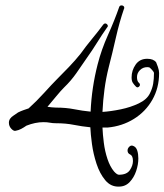

<svg xmlns="http://www.w3.org/2000/svg" viewBox="-20 -660 610 712"><path d="M421 32Q391 33 370.5 8.5Q350 -16 338 -52.5Q326 -89 321 -126Q316 -163 315 -188Q284 -191 254 -197Q224 -203 187 -203Q175 -203 165 -205Q155 -207 141 -207Q111 -207 78 -194Q68 -187 58.5 -182Q49 -177 38 -175Q31 -173 22 -182.5Q13 -192 13 -205Q13 -221 31 -232L47 -243Q57 -248 67 -251.5Q77 -255 86 -258Q115 -284 144 -316Q173 -348 190 -365Q213 -388 236 -412Q259 -436 279 -461Q299 -489 321 -515.5Q343 -542 363 -569Q366 -573 370 -573Q375 -573 378.5 -568Q382 -563 377 -558Q358 -531 340 -502Q322 -473 302 -445Q283 -417 263 -388.5Q243 -360 218 -336Q205 -323 189 -303.5Q173 -284 156 -264Q164 -263 171.5 -262Q179 -261 187 -261Q225 -261 255 -255Q285 -249 316 -246Q318 -291 324.5 -334.5Q331 -378 342 -421Q356 -476 380.5 -530.5Q405 -585 422 -634Q424 -640 431 -640Q436 -640 439 -636.5Q442 -633 440 -627V-628Q423 -579 410 -521.5Q397 -464 383 -410Q373 -370 367.5 -329Q362 -288 360 -245Q391 -247 427.5 -254.5Q464 -262 494.5 -276.5Q525 -291 536 -314Q545 -332 548 -349.5Q551 -367 551 -389Q551 -393 544 -400.5Q537 -408 534 -410Q533 -410 531.5 -410.5Q530 -411 526 -411Q510 -411 499 -400Q488 -389 488 -374Q488 -359 495 -353Q499 -350 499 -346Q499 -341 494 -337.5Q489 -334 484 -339Q477 -346 472.5 -353Q468 -360 468 -373Q468 -399 483 -420.5Q498 -442 526 -442Q549 -442 559 -429Q561 -425 565.5 -412Q570 -399 570 -389Q570 -334 545 -290Q520 -246 476.5 -219Q433 -192 379 -187H360Q361 -162 365 -130.5Q369 -99 378.5 -70.5Q388 -42 403 -24Q414 -12 421 -12Q450 -12 461.5 -29Q473 -46 473 -63Q473 -82 463 -87Q453 -91 453 -102Q453 -110 460 -116.5Q467 -123 476 -118Q485 -114 489 -101.5Q493 -89 493 -72Q493 -50 485 -26Q477 -2 461 15Q445 32 421 32Z"/></svg>

Font: Ruge Boogie
Style: Regular
Weight: 400
Designer: Robert E. Leuschke
Foundry: Robert E. Leuschke
Version: Version 1.010; ttfautohint (v1.8.3)